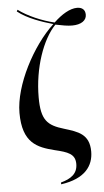

<svg xmlns="http://www.w3.org/2000/svg" viewBox="-64 -817 575 1060"><g transform="rotate(-5 224.0 -287.5)"><path d="M231 203C366 184 412 115 412 37C412 -60 349 -78 274 -101C183 -128 149 -159 149 -286C149 -449 204 -604 276 -678C315 -670 343 -665 368 -665C418 -665 448 -686 448 -718C448 -745 432 -760 403 -760C364 -760 318 -733 273 -690C205 -706 125 -740 75 -778L70 -769C124 -726 205 -699 265 -682C147 -573 36 -362 36 -210C36 -43 116 -12 212 12C283 29 324 42 324 98C324 153 286 178 231 193Z"/></g></svg>

Font: Noto Serif Display Condensed Extra
Style: Regular
Weight: 800
Width: 3
Designer: Monotype Design Team
Foundry: Monotype Imaging Inc.
Version: Version 1.900